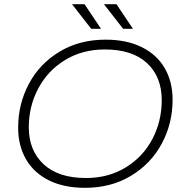

<svg xmlns="http://www.w3.org/2000/svg" viewBox="-20 -895 878 920"><path d="M67 -283Q67 -397 118.5 -493.5Q170 -590 265.5 -647.5Q361 -705 486 -705Q587 -705 659.5 -669Q732 -633 769.5 -568Q807 -503 807 -417Q807 -303 755 -206.5Q703 -110 607.5 -52.5Q512 5 387 5Q286 5 214 -31Q142 -67 104.5 -132Q67 -197 67 -283ZM755 -415Q755 -527 684.5 -592.5Q614 -658 482 -658Q375 -658 292 -607.5Q209 -557 163.5 -471.5Q118 -386 118 -285Q118 -174 189 -108Q260 -42 392 -42Q499 -42 582 -92.5Q665 -143 710 -228.5Q755 -314 755 -415ZM325 -875H385L464 -757H417ZM478 -875H538L617 -757H570Z"/></svg>

Font: Idrija
Style: Italic
Weight: 300
Italic angle: -11.3°
Designer: Julieta Ulanovsky
Foundry: Julieta Ulanovsky
Version: Version 7.200